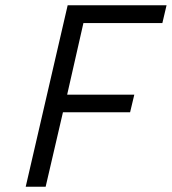

<svg xmlns="http://www.w3.org/2000/svg" viewBox="-20 -712 655 732"><path d="M154 0 220 -284H476L492 -351H236L298 -624H599L615 -692H238L78 0Z"/></svg>

Font: RazerF5
Style: Italic
Weight: 400
Foundry: Razer Inc.
Version: Version 2